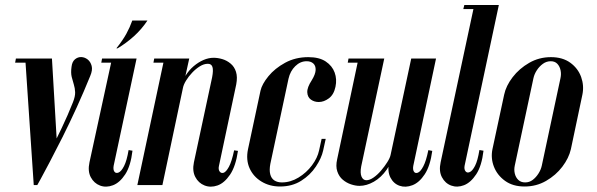

<svg xmlns="http://www.w3.org/2000/svg" viewBox="-20 -724 2334 751"><path d="M203.2 -154.2 183.2 -495H78.8L112 0H125.8ZM93.2 -479 88 -495H42.2L39.2 -479ZM125.8 0Q125.8 0 139.4 -24.5Q153 -49 175.1 -91.4Q197.2 -133.8 224.8 -188.2Q252.2 -242.8 280.2 -304.2Q308.2 -365.8 333 -427Q342.8 -450 338.5 -466.2Q334.2 -482.5 322.9 -491.4Q311.5 -500.2 297.9 -500.8Q284.2 -501.2 273.1 -491.9Q262 -482.5 259.8 -462.8Q256.5 -439.2 260.5 -423Q264.5 -406.8 268.9 -393.1Q273.2 -379.5 273.9 -363.2Q274.5 -347 265 -323.2Q245.8 -274.5 221.5 -223.5Q197.2 -172.5 174.9 -129.8Q152.5 -87 138.2 -60.8Q124 -34.5 124 -34.5Q124 -34.5 124.1 -29.5Q124.2 -24.5 124.9 -17.2Q125.5 -10 125.6 -5Q125.8 0 125.8 0Z M418.2 -495H514.2L424.5 -75.5Q422 -60.2 427.5 -52.5Q433 -44.8 443.8 -49.1Q454.5 -53.5 465.2 -74.4Q476 -95.2 483 -137L498.2 -134.5Q491.2 -75 469.9 -42.2Q448.5 -9.5 421.9 0.6Q395.2 10.8 371.5 1.9Q347.8 -7 335.1 -30.8Q322.5 -54.5 330 -89.2ZM376.2 -479 379.2 -495H428.2L425.2 -479ZM440 -535H435.2Q460.8 -567.2 474.2 -591.9Q487.8 -616.5 497.5 -643.8H556.8Q534 -609.5 503.8 -582.2Q473.5 -555 440 -535Z M517.2 0 619.2 -479H580.2L583.2 -495H720.2L705.2 -427Q719 -449.5 737.5 -465.1Q756 -480.8 776 -489.4Q796 -498 815.8 -498Q831.8 -498 849.6 -492.8Q867.5 -487.5 882.1 -475.2Q896.8 -463 903.1 -443Q909.5 -423 904 -393.8L836.5 -75.5Q833.2 -61.5 839 -53.4Q844.8 -45.2 854.5 -48.2Q864.2 -51.2 875.4 -71.6Q886.5 -92 895.8 -136L910.8 -133.8Q902 -73.5 879.8 -40.8Q857.5 -8 830.8 1.4Q804 10.8 780.1 1.4Q756.2 -8 743.9 -31.8Q731.5 -55.5 738.5 -89.2L809.8 -422Q815 -449.5 811 -462Q807 -474.5 793 -474.5Q777.5 -474.5 761.5 -464.5Q745.5 -454.5 731.5 -439.6Q717.5 -424.8 707.6 -408.6Q697.8 -392.5 695.5 -379.8L615.2 0Z M999 -369.5Q1004.8 -395 1029.9 -425.8Q1055 -456.5 1095.2 -478.5Q1135.5 -500.5 1185.8 -500.5Q1228.8 -500.5 1254.1 -483.5Q1279.5 -466.5 1289 -440.2Q1298.5 -414 1292.2 -384.5Q1285.8 -353.8 1266.4 -339.4Q1247 -325 1226.8 -325Q1209.2 -325 1196 -334.5Q1182.8 -344 1181.9 -363Q1181 -382 1199.5 -410.2Q1214 -433.8 1214.6 -450.2Q1215.2 -466.8 1205.6 -475.6Q1196 -484.5 1179.5 -484.5Q1154.5 -484.5 1134.9 -465.2Q1115.2 -446 1108.5 -416.2L1037.5 -83.5Q1032.8 -59 1037 -42.5Q1041.2 -26 1053.2 -18.2Q1065.2 -10.5 1082.5 -10.5Q1116.5 -10.5 1147.6 -29.5Q1178.8 -48.5 1200.4 -77.5Q1222 -106.5 1228.2 -136.2L1238 -180.8H1254L1244 -135.2Q1237.5 -105.5 1215.5 -72.4Q1193.5 -39.2 1158.1 -16.9Q1122.8 5.5 1075.2 5.5Q1034.5 5.5 1002.8 -13.8Q971 -33 956.2 -65.9Q941.5 -98.8 950 -140Z M1597 -477.5 1524.2 -135.8Q1514.8 -92 1492.8 -60.8Q1470.8 -29.5 1442.2 -13.2Q1413.8 3 1386.2 3Q1370.8 3 1353 -2.9Q1335.2 -8.8 1320.8 -21Q1306.2 -33.2 1299.4 -53.4Q1292.5 -73.5 1298.8 -101.2L1382.2 -495H1483L1392.8 -73Q1388 -47.2 1394.1 -33.1Q1400.2 -19 1413.2 -19Q1425.8 -19 1441.1 -29.6Q1456.5 -40.2 1470.6 -56.9Q1484.8 -73.5 1495.2 -90.2Q1505.8 -107 1508 -119.2L1585.8 -482ZM1685.5 -495 1596.5 -75.2Q1594 -60.8 1599 -52.8Q1604 -44.8 1614.2 -48.5Q1624.5 -52.2 1635.6 -73.1Q1646.8 -94 1655.5 -136.8L1670.8 -133.8Q1662.8 -75 1641.4 -42.4Q1620 -9.8 1593.1 0.5Q1566.2 10.8 1542.9 2.6Q1519.5 -5.5 1507.1 -29.6Q1494.8 -53.8 1501.8 -89.2L1588.5 -495ZM1392.2 -495 1389.2 -479H1340.2L1343.2 -495Z M1703.5 -89.2 1835.2 -704.5H1931.2L1797.2 -75.5Q1794.8 -61.8 1800.8 -54.1Q1806.8 -46.5 1817.1 -50.8Q1827.5 -55 1838 -75.2Q1848.5 -95.5 1855.2 -137.2L1871.2 -134.5Q1864.2 -75 1842.8 -42.4Q1821.2 -9.8 1795 0.4Q1768.8 10.5 1745 1.9Q1721.2 -6.8 1708.6 -30.8Q1696 -54.8 1703.5 -89.2ZM1792.2 -688.5 1796.2 -704.5H1845.2L1841.2 -688.5Z M1906.2 -140.5Q1899 -105.2 1912 -71.9Q1925 -38.5 1955.6 -16.5Q1986.2 5.5 2032 5.5Q2077.8 5.5 2116 -16.5Q2154.2 -38.5 2179.6 -72Q2205 -105.5 2213 -140.5L2258 -353.8Q2265.2 -389 2253.1 -422.8Q2241 -456.5 2210.9 -478.5Q2180.8 -500.5 2135 -500.5Q2088.5 -500.5 2049.8 -478.1Q2011 -455.8 1985.1 -422Q1959.2 -388.2 1952 -353.8ZM2066.5 -418Q2070 -434.2 2079.8 -449.2Q2089.5 -464.2 2103.5 -474.4Q2117.5 -484.5 2134.2 -484.5Q2150.5 -484.5 2160 -474.4Q2169.5 -464.2 2172.6 -449.2Q2175.8 -434.2 2172.2 -418L2099.2 -76.2Q2095.8 -60.2 2086.1 -45.1Q2076.5 -30 2063.5 -20.2Q2050.5 -10.5 2034.2 -10.5Q2017.5 -10.5 2007.4 -20.2Q1997.2 -30 1993.6 -45.1Q1990 -60.2 1993.5 -76.2Z"/></svg>

Font: Emberly Black
Style: Italic
Weight: 900
Italic angle: -12°
Designer: Rajesh Rajput
Foundry: Rajesh Rajput
Version: Version 1.000